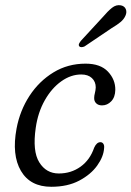

<svg xmlns="http://www.w3.org/2000/svg" viewBox="-20 -707 504 736"><path d="M291.5 -421.5Q251.5 -421.5 214.8 -395.2Q178 -369 151.8 -322.8Q125.5 -276.5 117 -217Q104 -127.5 130.5 -84.8Q157 -42 205.5 -42Q252.5 -42 288.8 -68Q325 -94 341 -141Q350.5 -162 365 -162Q372 -162 376.2 -155.8Q380.5 -149.5 379 -138.5Q377 -106.5 352.5 -72.2Q328 -38 283.5 -14.5Q239 9 176.5 9Q96 9 60.2 -52Q24.5 -113 43.5 -214.5Q56.5 -283.5 93.2 -339.8Q130 -396 185 -429.5Q240 -463 308 -463Q365 -463 393.8 -432.5Q422.5 -402 422 -362.5Q421.5 -334.5 406.5 -318.8Q391.5 -303 371 -303Q357 -303 348.8 -311Q340.5 -319 341 -332Q341 -340 343.8 -350.5Q346.5 -361 347 -372Q347 -394 332.2 -407.8Q317.5 -421.5 291.5 -421.5ZM373 -640.5Q393 -664 409.2 -677Q425.5 -690 443.5 -686.5Q457.5 -683.5 462.2 -672Q467 -660.5 461 -647Q455 -633 441.5 -622Q428 -611 408.5 -599.5L304 -529Q298.5 -526.5 292.8 -526.2Q287 -526 284 -529.5Q280.5 -534 283.2 -539.8Q286 -545.5 290.5 -551Z"/></svg>

Font: Fraunces 9pt SuperSoft Light
Style: Italic
Weight: 300
Italic angle: -16°
Version: Version 1.000;[b76b70a41]